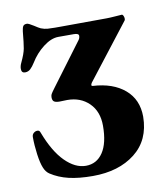

<svg xmlns="http://www.w3.org/2000/svg" viewBox="-80 -755 718 835"><g transform="rotate(-10 279.0 -338.0)"><path d="M78 -31Q63 -41 55 -61Q46 -82 40.5 -122.5Q35 -163 35 -199Q35 -210 42.5 -216.5Q50 -223 59 -223Q64 -223 67 -220.5Q70 -218 72 -212Q105 -125 149.5 -80.5Q194 -36 241 -36Q289 -36 316.5 -77Q344 -118 344 -195Q344 -258 306.5 -295Q269 -332 210 -332Q199 -332 192.5 -331.5Q186 -331 177 -331Q160 -331 152.5 -336Q145 -341 145 -355Q145 -363 148 -369Q151 -375 166 -395L304 -580Q310 -588 310 -598Q310 -609 288 -609H220Q188 -609 153 -582Q118 -555 95 -517Q85 -501 75 -491.5Q65 -482 51 -482Q35 -482 35 -500Q35 -513 42 -527Q59 -563 63 -585Q67 -607 72 -660Q74 -676 78.5 -682.5Q83 -689 95 -689Q102 -689 124 -675Q142 -663 151 -659Q166 -653 180.5 -652Q195 -651 212 -651Q229 -651 237 -651L441 -652Q454 -652 480 -654L508 -656Q512 -656 515 -650Q518 -644 518 -637Q518 -631 516 -629L329 -388Q320 -374 330 -373Q419 -368 471 -323.5Q523 -279 523 -203Q522 -100 450 -43.5Q378 13 263 13Q202 13 157.5 2.5Q113 -8 78 -31Z"/></g></svg>

Font: EB Garamond ExtraBold
Style: Regular
Weight: 800
Designer: Georg Duffner and Octavio Pardo
Foundry: Georg Duffner
Version: Version 1.000